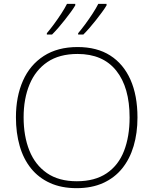

<svg xmlns="http://www.w3.org/2000/svg" viewBox="-20 -970 799 1000"><path d="M696 -358Q696 -277 676 -209.5Q656 -142 616.5 -93Q577 -44 517.5 -17Q458 10 379 10Q300 10 240.5 -17Q181 -44 141.5 -93Q102 -142 82.5 -210Q63 -278 63 -359Q63 -467 99.5 -549.5Q136 -632 208 -678.5Q280 -725 384 -725Q485 -725 554 -681Q623 -637 659.5 -555Q696 -473 696 -358ZM103 -359Q103 -261 133 -186Q163 -111 224.5 -68.5Q286 -26 380 -26Q474 -26 535.5 -67.5Q597 -109 626 -184Q655 -259 655 -358Q655 -515 585.5 -602Q516 -689 384 -689Q289 -689 227 -647Q165 -605 134 -530.5Q103 -456 103 -359ZM535 -942Q525 -925 510.5 -905.5Q496 -886 480 -865.5Q464 -845 447 -825.5Q430 -806 414 -790H387V-797Q404 -817 424 -844Q444 -871 462.5 -899.5Q481 -928 492 -950H535ZM372 -942Q362 -925 347.5 -905.5Q333 -886 317 -865.5Q301 -845 284 -825.5Q267 -806 251 -790H224V-797Q241 -817 261 -844Q281 -871 299.5 -899.5Q318 -928 329 -950H372Z"/></svg>

Font: Noto Sans Armenian ExtraLight
Style: Regular
Weight: 250
Designer: Monotype Design Team
Foundry: Monotype Imaging Inc.
Version: Version 2.007